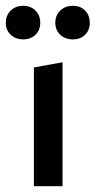

<svg xmlns="http://www.w3.org/2000/svg" viewBox="-32 -643 330 663"><path d="M-12 -564Q-12 -590 5 -606.5Q22 -623 48 -623Q74 -623 90.5 -606.5Q107 -590 107 -564Q107 -539 90.5 -523Q74 -507 48 -507Q22 -507 5 -523Q-12 -539 -12 -564ZM220 -507Q193 -507 176 -523Q159 -539 159 -564Q159 -590 176 -606.5Q193 -623 220 -623Q246 -623 262 -606.5Q278 -590 278 -564Q278 -539 262 -523Q246 -507 220 -507ZM85 0V-410L184 -428V0Z"/></svg>

Font: EauTest Semibold
Style: Regular
Weight: 600
Designer: Christian Thalmann (Catharsis Fonts)
Version: Version 0.001;PS 000.001;hotconv 1.0.88;makeotf.lib2.5.64775